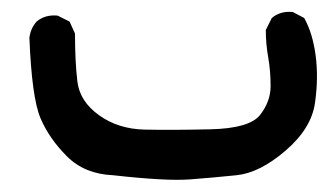

<svg xmlns="http://www.w3.org/2000/svg" viewBox="-20 -121 548 320"><path d="M168 171Q121 169 91.5 139.5Q62 110 47.5 76Q33 42 29 -58Q31 -74 41 -85Q55 -97 76 -95L96 -85L105 -65Q105 -18 109 15Q113 48 145 71Q177 94 221 95Q265 96 330.5 94.5Q396 93 413.5 70.5Q431 48 431 22.5Q431 -3 427 -25.5Q423 -48 423 -71L433 -91Q447 -103 468 -101L487 -91Q501 -66 506 -29Q511 8 505 50.5Q499 93 456 130Q413 167 374.5 171Q336 175 296.5 178Q257 181 168 171Z"/></svg>

Font: NaniFont Regular
Style: Regular
Weight: 400
Designer: Nanigashitei
Version: Version 1.036